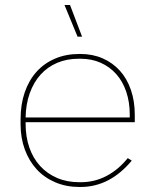

<svg xmlns="http://www.w3.org/2000/svg" viewBox="-20 -740 622 765"><path d="M297 5H301Q331 5 359 -2Q387 -9 412.5 -22.5Q438 -36 461 -55.5Q484 -75 505 -100L489 -110Q452 -64 404.5 -39Q357 -14 302 -14H296Q247 -14 207.5 -31Q168 -48 140 -78.5Q112 -109 97 -152Q82 -195 82 -247V-253H517V-283Q517 -337 501.5 -382Q486 -427 457.5 -458.5Q429 -490 389 -507.5Q349 -525 300 -525H296Q243 -525 199.5 -506.5Q156 -488 125.5 -454Q95 -420 78.5 -372Q62 -324 62 -265V-245Q62 -190 79 -144Q96 -98 126.5 -65Q157 -32 200.5 -13.5Q244 5 297 5ZM82 -272Q83 -325 98.5 -368.5Q114 -412 141.5 -442.5Q169 -473 207.5 -489.5Q246 -506 294 -506H300Q345 -506 381 -490Q417 -474 443 -445Q469 -416 483 -374.5Q497 -333 497 -283V-272ZM289 -594H307L259 -720H237Z"/></svg>

Font: Fixel Variable
Style: Regular
Weight: 100
Width: 3
Designer: AlfaBravo + MacPaw
Foundry: Kyrylo Tkachov, Marchela Mozhyna, Serhii Makarenko, Maria Weinstein, Zakhar Kryvoshyya
Version: Version 1.211